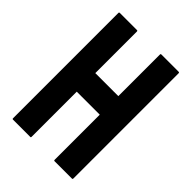

<svg xmlns="http://www.w3.org/2000/svg" viewBox="-205 -790 885 885"><g transform="rotate(45 237.5 -348.0)"><path d="M44 0Q40 0 40 -4V-692Q40 -696 44 -696H157Q161 -696 161 -692V-420H311V-692Q311 -696 315 -696H429Q433 -696 433 -692V-4Q433 0 429 0H315Q311 0 311 -4V-299H161V-4Q161 0 158 0Z"/></g></svg>

Font: AL Dynamic
Style: Regular
Weight: 400
Version: Version 1.000; ttfautohint (v1.8.2) -l 8 -r 50 -G 200 -x 14 